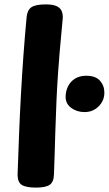

<svg xmlns="http://www.w3.org/2000/svg" viewBox="-20 -842 494 872"><path d="M101 -765Q104 -796 122.5 -809Q141 -822 188 -822Q223 -822 239.5 -813Q256 -804 261 -789.5Q266 -775 265 -759Q263 -731 257 -672Q251 -613 243.5 -508Q236 -403 231 -236Q230 -183 228 -135Q226 -87 225 -49Q224 -15 205.5 -2.5Q187 10 143 10Q98 10 78.5 -2.5Q59 -15 60 -53Q63 -139 66.5 -229.5Q70 -320 75 -411Q80 -502 86.5 -591.5Q93 -681 101 -765ZM364 -333Q329 -333 303.5 -352Q278 -371 278 -402Q278 -427 288.5 -449Q299 -471 320 -484.5Q341 -498 372 -498Q414 -498 434 -475.5Q454 -453 454 -421Q454 -385 428 -359Q402 -333 364 -333Z"/></svg>

Font: Playpen Sans
Style: Bold
Weight: 700
Designer: Laura Meseguer, Veronika Burian, José Scaglione
Foundry: TypeTogether
Version: Version 1.001